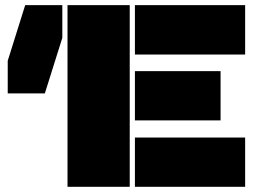

<svg xmlns="http://www.w3.org/2000/svg" viewBox="-20 -720 975 740"><path d="M220.2 -700.2V-574.2L152.8 -359.9H9.8V-485.8L77.1 -700.2ZM240.2 0V-700.2H480V0ZM500 0V-189.9H924.8V0ZM500 -255.9V-445.8H830.1V-255.9ZM500 -509.8V-700.2H924.8V-509.8Z"/></svg>

Font: Nastup Basic
Style: Regular
Weight: 400
Designer: Maksym Kobuzan
Foundry: Zakznak
Version: Version 1.020;FEAKit 1.0